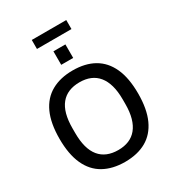

<svg xmlns="http://www.w3.org/2000/svg" viewBox="-237 -1146 1172 1292"><g transform="rotate(-30 349.5 -500.5)"><path d="M350 12Q254 12 185 -26.5Q116 -65 80 -144Q44 -223 44 -343Q44 -464 80 -542.5Q116 -621 185 -659.5Q254 -698 350 -698Q447 -698 515 -659.5Q583 -621 619 -542.5Q655 -464 655 -343Q655 -223 619 -144Q583 -65 515 -26.5Q447 12 350 12ZM350 -80Q397 -80 433 -95Q469 -110 494 -140.5Q519 -171 532 -217Q545 -263 545 -325V-361Q545 -423 532 -469Q519 -515 494 -545.5Q469 -576 433 -591Q397 -606 350 -606Q303 -606 266.5 -591Q230 -576 205 -545.5Q180 -515 167.5 -469Q155 -423 155 -361V-325Q155 -263 167.5 -217Q180 -171 205 -140.5Q230 -110 266.5 -95Q303 -80 350 -80ZM303 -769V-874H396V-769ZM215 -943V-1013H483V-943Z"/></g></svg>

Font: Archivo SemiCondensed Medium
Style: Regular
Weight: 500
Width: 4
Designer: Hector Gatti
Foundry: Omnibus-Type
Version: Version 2.001